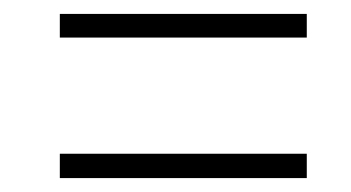

<svg xmlns="http://www.w3.org/2000/svg" viewBox="-20 -495 505 276"><path d="M66 -441H421V-475H66ZM66 -239H421V-274H66Z"/></svg>

Font: Noto Serif Condensed ExtraLight
Style: Italic
Weight: 200
Width: 3
Italic angle: -12°
Designer: Monotype Design Team
Foundry: Monotype Imaging Inc.
Version: Version 2.013